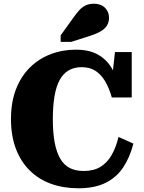

<svg xmlns="http://www.w3.org/2000/svg" viewBox="-20 -995 775 1032"><path d="M419 -634Q379 -634 349.5 -617Q320 -600 301 -565.5Q282 -531 273 -478Q264 -425 264 -355Q264 -281 274 -228.5Q284 -176 304 -142Q324 -108 355 -92Q386 -76 430 -76Q484 -76 520.5 -98.5Q557 -121 580.5 -162.5Q604 -204 617 -259L697 -223Q678 -149 642 -95Q606 -41 547 -12Q488 17 402 17Q321 17 254.5 -7Q188 -31 139.5 -79Q91 -127 65 -196.5Q39 -266 39 -355Q39 -446 66 -515.5Q93 -585 140.5 -632Q188 -679 251.5 -703.5Q315 -728 388 -728Q462 -728 510 -699.5Q558 -671 585 -621Q612 -571 625 -504L578 -536L598 -715H688V-471H581Q567 -521 545.5 -557.5Q524 -594 493.5 -614Q463 -634 419 -634ZM373 -898 306 -805V-770H363L463 -802Q498 -813 521 -826.5Q544 -840 555 -858Q566 -876 566 -900Q566 -932 544 -953.5Q522 -975 485 -975Q459 -975 439.5 -965.5Q420 -956 404.5 -938.5Q389 -921 373 -898Z"/></svg>

Font: Roboto Serif 20pt ExtraBold
Style: Regular
Weight: 800
Version: Version 1.008